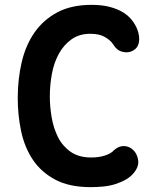

<svg xmlns="http://www.w3.org/2000/svg" viewBox="-20 -760 640 790"><path d="M53 -356Q53 -435 69.5 -505Q86 -575 122.5 -627Q159 -679 216.5 -709.5Q274 -740 357 -740Q400 -740 432 -731.5Q464 -723 486.5 -709Q509 -695 523 -677Q537 -659 545 -639Q556 -609 551.5 -585.5Q547 -562 526 -551Q507 -541 483.5 -547Q460 -553 446 -577Q435 -594 412 -607.5Q389 -621 352 -621Q306 -621 274 -598Q242 -575 222 -538.5Q202 -502 193.5 -456Q185 -410 185 -363Q185 -322 192.5 -277.5Q200 -233 218.5 -196Q237 -159 270.5 -135.5Q304 -112 355 -112Q371 -112 385 -114Q399 -116 411.5 -120Q424 -124 433.5 -129.5Q443 -135 449 -142Q469 -160 491 -159Q513 -158 529 -142Q545 -126 548.5 -100.5Q552 -75 531 -49Q517 -32 497.5 -21Q478 -10 454.5 -2.5Q431 5 404.5 7.5Q378 10 353 10Q265 10 207 -21Q149 -52 115 -103Q81 -154 67 -220Q53 -286 53 -356Z"/></svg>

Font: Maple Mono
Style: Bold
Weight: 700
Monospace: yes
Designer: subframe7536
Version: Version 7.200